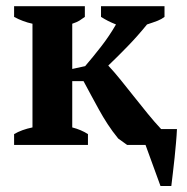

<svg xmlns="http://www.w3.org/2000/svg" viewBox="-20 -477 616 632"><path d="M369.1 -21Q349.6 -44.9 334.2 -68.6Q318.8 -92.3 305.7 -116.2Q292.5 -140.1 280 -163.3Q267.6 -186.5 254.9 -210H217.8V-57.6Q247.6 -49.8 269.5 -35.6V0H26.4V-35.6Q51.3 -50.3 86.9 -57.6V-398.9Q70.8 -402.3 55.7 -408Q40.5 -413.6 26.4 -421.4V-456.5H259.3V-421.4Q250 -414.6 241.5 -409.2Q232.9 -403.8 217.8 -398.9V-250L260.3 -259.3Q286.6 -290 313.2 -324.2Q339.8 -358.4 361.8 -396.5Q346.2 -402.8 335.2 -408.4Q324.2 -414.1 312.5 -421.4V-456.5H521.5V-421.4Q512.2 -414.1 499.3 -408.9Q486.3 -403.8 463.9 -396.5Q433.1 -358.4 400.1 -324.5Q367.2 -290.5 336.4 -261.2Q356.4 -239.7 377.9 -213.1Q399.4 -186.5 421.6 -158.4Q443.8 -130.4 466.1 -103Q488.3 -75.7 510.3 -52.2H562.5Q561.5 -30.3 559.3 -6.1Q557.1 18.1 554.7 42.2Q552.2 66.4 549.3 90.1Q546.4 113.8 543.9 135.3H508.3L459 0H398.4Z"/></svg>

Font: PT Astra Serif
Style: Bold
Weight: 700
Designer: A.Korolkova, I. Chaeva
Foundry: ParaType Ltd
Version: Version 1.002